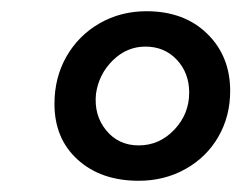

<svg xmlns="http://www.w3.org/2000/svg" viewBox="-20 -742 430 342"><path d="M241 -722Q308 -722 349 -682Q390 -642 390 -580Q390 -535 369 -498.5Q348 -462 310.5 -441Q273 -420 227 -420Q160 -420 118.5 -457.5Q77 -495 77 -557Q77 -604 98.5 -641.5Q120 -679 157.5 -700.5Q195 -722 241 -722ZM227 -483Q264 -483 290.5 -511Q317 -539 317 -577Q317 -612 295 -635.5Q273 -659 239 -659Q206 -659 181 -634.5Q156 -610 151 -575Q147 -537 169 -510Q191 -483 227 -483Z"/></svg>

Font: Josefin Sans
Style: Italic
Weight: 400
Italic angle: -7°
Designer: Santiago Orozco
Foundry: Typemade
Version: Version 2.000